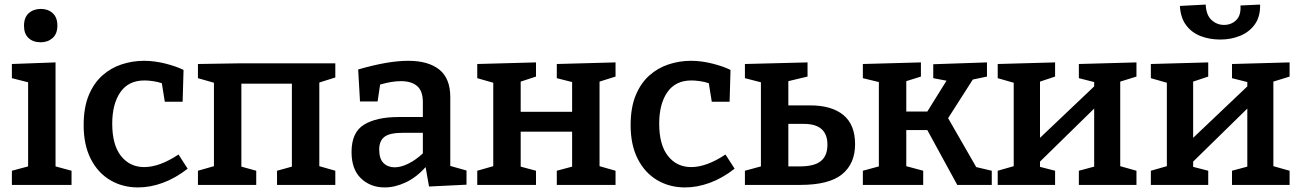

<svg xmlns="http://www.w3.org/2000/svg" viewBox="-20 -809 5693 840"><path d="M293 -62V0H32V-62L103 -81V-449L32 -467V-529L223 -536V-81ZM158 -624Q125 -624 105 -642.5Q85 -661 85 -696Q85 -733 106 -751.5Q127 -770 159 -770Q190 -770 210.5 -751.5Q231 -733 231 -697Q231 -661 210 -642.5Q189 -624 158 -624Z M584 11Q516 11 462 -21Q408 -53 377 -114Q346 -175 346 -261Q346 -338 368 -391.5Q390 -445 427.5 -478.5Q465 -512 512.5 -527.5Q560 -543 610 -543Q655 -543 703 -531Q751 -519 783 -503L779 -364H701L688 -445Q670 -451 649.5 -454Q629 -457 612 -457Q542 -457 506.5 -405.5Q471 -354 471 -268Q471 -175 509.5 -126.5Q548 -78 611 -78Q678 -78 761 -133L801 -71Q747 -29 692 -9Q637 11 584 11Z M846 0V-62L916 -82V-447L846 -467V-529L1033 -532H1447V-470L1377 -448V-82L1447 -62V0H1192V-62L1257 -80V-443H1036V-80L1101 -62V0Z M1857 7 1842 -78Q1802 -33 1755 -11Q1708 11 1663 11Q1601 11 1559.5 -28.5Q1518 -68 1518 -144Q1518 -230 1572.5 -263.5Q1627 -297 1724 -297H1830V-362Q1830 -411 1805 -432.5Q1780 -454 1734 -454Q1694 -454 1643 -439L1632 -365H1555L1547 -505Q1677 -543 1766 -543Q1854 -543 1902 -504.5Q1950 -466 1950 -384V-83L2021 -63V-1ZM1639 -155Q1639 -114 1658 -95.5Q1677 -77 1707 -77Q1734 -77 1766.5 -93Q1799 -109 1830 -138V-228H1743Q1684 -228 1661.5 -210Q1639 -192 1639 -155Z M2068 0V-62L2138 -82V-447L2068 -467V-529L2325 -536V-474L2258 -452V-320H2483V-450L2416 -467V-529L2673 -536V-474L2603 -452V-82L2673 -62V0H2416V-62L2483 -80V-233H2258V-80L2325 -62V0Z M2977 11Q2909 11 2855 -21Q2801 -53 2770 -114Q2739 -175 2739 -261Q2739 -338 2761 -391.5Q2783 -445 2820.5 -478.5Q2858 -512 2905.5 -527.5Q2953 -543 3003 -543Q3048 -543 3096 -531Q3144 -519 3176 -503L3172 -364H3094L3081 -445Q3063 -451 3042.5 -454Q3022 -457 3005 -457Q2935 -457 2899.5 -405.5Q2864 -354 2864 -268Q2864 -175 2902.5 -126.5Q2941 -78 3004 -78Q3071 -78 3154 -133L3194 -71Q3140 -29 3085 -9Q3030 11 2977 11Z M3239 0V-62L3309 -81V-449L3239 -467V-529L3513 -536V-474L3429 -454V-348H3524Q3618 -348 3669.5 -306Q3721 -264 3721 -178Q3721 -93 3664 -46.5Q3607 0 3481 0ZM3497 -267H3429V-81H3479Q3543 -81 3571.5 -104.5Q3600 -128 3600 -176Q3600 -267 3497 -267Z M3755 0V-62L3825 -81V-450L3755 -467V-529L4009 -536V-474L3945 -454V-321H4037L4121 -456L4063 -467V-528L4298 -536V-474L4236 -461L4128 -292L4251 -78L4319 -62V0H4168L4037 -240H3945V-82L4019 -62V0Z M4345 0V-62L4415 -82V-447L4345 -467V-529L4596 -536V-474L4530 -452V-206L4767 -431V-450L4700 -467V-529L4952 -536V-474L4881 -452V-82L4952 -62V0H4700V-62L4767 -80V-334L4530 -102V-79L4596 -62V0Z M5015 0V-62L5085 -82V-447L5015 -467V-529L5266 -536V-474L5200 -452V-206L5437 -431V-450L5370 -467V-529L5622 -536V-474L5551 -452V-82L5622 -62V0H5370V-62L5437 -80V-334L5200 -102V-79L5266 -62V0ZM5319 -636Q5272 -636 5233 -651Q5194 -666 5169.5 -698.5Q5145 -731 5142 -783L5255 -789Q5257 -743 5280.5 -721.5Q5304 -700 5335 -700Q5367 -700 5388.5 -721Q5410 -742 5407 -785L5493 -789Q5494 -736 5470 -702.5Q5446 -669 5406 -652.5Q5366 -636 5319 -636Z"/></svg>

Font: Bitter SemiBold
Style: Regular
Weight: 600
Designer: Sol Matas, and Bitter project Authors
Foundry: Sol Matas
Version: Version 2.001